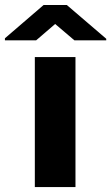

<svg xmlns="http://www.w3.org/2000/svg" viewBox="-81 -760 452 780"><path d="M190.4 -739.7 350.6 -602.5V-596.2H221.2L143.1 -662.6L65.9 -596.2H-61V-604.5L96.2 -739.7ZM225.6 -528.3V0H60.5V-528.3Z"/></svg>

Font: Mardoto Black
Style: Regular
Weight: 900
Designer: Christian Robertson, Vahan Hovhannisyan
Foundry: Google
Version: Version 1.000